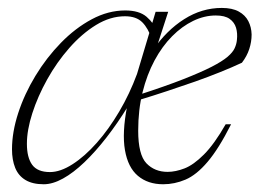

<svg xmlns="http://www.w3.org/2000/svg" viewBox="-20 -466 670 496"><path d="M382.5 -337H375.5Q410 -387.5 455.8 -416.5Q501.5 -445.5 553 -445.5Q580 -445.5 596.8 -436.2Q613.5 -427 621.5 -411.5Q629.5 -396 630 -377Q630 -358 624 -339.5Q618 -321 605 -304Q579.5 -292 549 -279.8Q518.5 -267.5 483.8 -255.2Q449 -243 412 -230.8Q375 -218.5 337 -207L338.5 -221Q408 -243.5 453.8 -261.5Q499.5 -279.5 526.8 -293.5Q554 -307.5 567.8 -319.2Q581.5 -331 586.2 -341.5Q591 -352 592 -362.5Q594 -380 589.8 -394.2Q585.5 -408.5 573.2 -417.2Q561 -426 537.5 -426Q508 -426 479 -412Q450 -398 424.5 -372.2Q399 -346.5 379.2 -309.8Q359.5 -273 348.2 -227.5Q337 -182 337 -128.5Q337 -66.5 358.2 -44.2Q379.5 -22 413 -22Q433.5 -22 456.8 -31Q480 -40 506.8 -66.8Q533.5 -93.5 563 -145H577Q545 -81.5 516.2 -47.8Q487.5 -14 459.2 -2Q431 10 401.5 10Q362 10 336.2 -11.8Q310.5 -33.5 302.8 -78.2Q295 -123 308.5 -192H311Q284 -148 255.2 -111Q226.5 -74 198 -46.8Q169.5 -19.5 142.8 -4.8Q116 10 93 10Q64 10 45.8 -1Q27.5 -12 19.2 -32.5Q11 -53 11 -80.5Q11 -124.5 27 -173.8Q43 -223 71.5 -270Q100 -317 137.2 -355.2Q174.5 -393.5 217 -416.2Q259.5 -439 303.5 -439Q339.5 -439 358.5 -422.8Q377.5 -406.5 390.5 -379L372.5 -364Q363 -393 347.5 -408.5Q332 -424 303 -424Q265 -424 228.2 -401.5Q191.5 -379 159 -342Q126.5 -305 102 -261Q77.5 -217 63.5 -173.5Q49.5 -130 49.5 -94.5Q49.5 -59 63.2 -40.2Q77 -21.5 109 -21.5Q136 -21.5 167.5 -41.8Q199 -62 230 -97Q261 -132 288 -177.8Q315 -223.5 334 -275L369.5 -393.5L382 -435.5H414.5Z"/></svg>

Font: Newsreader 24pt ExtraLight
Style: Italic
Weight: 250
Italic angle: -17°
Designer: Hugues Gentile
Foundry: Production Type
Version: Version 1.003